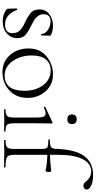

<svg xmlns="http://www.w3.org/2000/svg" viewBox="373 -1139 779 1565"><g transform="rotate(90 762.5 -356.5)"><path d="M96 -322Q96 -296 111.5 -275.5Q127 -255 142.5 -246Q158 -237 189 -221Q214 -208 227.5 -200.5Q241 -193 258.5 -179.5Q276 -166 283.5 -148Q291 -130 291 -108Q291 -58 253.5 -23.5Q216 11 151 11Q98 11 57 -20Q51 -24 51 -32L49 -104Q49 -107 54.5 -107.5Q60 -108 61 -105Q98 -8 180 -8Q216 -8 234 -24.5Q252 -41 250 -74Q249 -94 242 -109.5Q235 -125 218.5 -137.5Q202 -150 191 -156.5Q180 -163 156 -174Q131 -186 118.5 -193.5Q106 -201 89 -214.5Q72 -228 64.5 -246Q57 -264 57 -288Q57 -341 97 -370Q137 -399 191 -399Q228 -399 262 -384Q271 -380 271 -373Q271 -364 270 -341Q269 -318 269 -304Q269 -302 263 -302Q257 -302 257 -304Q257 -336 224 -357.5Q191 -379 154 -379Q96 -379 96 -322Z M568 13Q482 13 428.5 -48.5Q375 -110 375 -198Q375 -294 440 -346.5Q505 -399 586 -399Q672 -399 725 -337.5Q778 -276 778 -193Q778 -100 717 -43.5Q656 13 568 13ZM596 -5Q720 -5 720 -167Q720 -259 673.5 -319.5Q627 -380 553 -380Q496 -380 464 -340.5Q432 -301 432 -227Q432 -135 478 -70Q524 -5 596 -5Z M953 -516Q913 -516 913 -554Q913 -592 953 -592Q991 -592 991 -554Q991 -516 953 -516ZM872 0Q870 0 870 -6Q870 -12 872 -12Q913 -12 925.5 -25Q938 -38 938 -81V-270Q938 -307 930.5 -323Q923 -339 905 -339Q886 -339 857 -324Q853 -323 850.5 -328.5Q848 -334 852 -336L976 -394L980 -395Q987 -395 987 -388Q987 -385 986.5 -368.5Q986 -352 985.5 -325Q985 -298 985 -271V-81Q985 -37 996.5 -24.5Q1008 -12 1050 -12Q1053 -12 1053 -6Q1053 0 1050 0Q1040 0 1009.5 -1Q979 -2 961 -2Q943 -2 913 -1Q883 0 872 0Z M1409 -726Q1459 -726 1492 -710.5Q1525 -695 1525 -675Q1525 -662 1516 -654.5Q1507 -647 1494 -647Q1475 -647 1458 -669Q1426 -710 1375 -710Q1314 -710 1278 -642.5Q1242 -575 1242 -439V-374Q1289 -375 1375 -384Q1382 -384 1382 -361Q1382 -356 1380.5 -350.5Q1379 -345 1376.5 -341.5Q1374 -338 1372 -338Q1318 -351 1242 -353V-81Q1242 -37 1259.5 -24.5Q1277 -12 1343 -12Q1345 -12 1345 -6Q1345 0 1343 0Q1321 0 1279.5 -1Q1238 -2 1217 -2Q1198 -2 1166 -1Q1134 0 1123 0Q1120 0 1120 -6Q1120 -12 1123 -12Q1167 -12 1180.5 -25Q1194 -38 1194 -81V-306Q1194 -344 1182.5 -352.5Q1171 -361 1119 -361Q1116 -361 1116 -367Q1116 -373 1119 -373Q1162 -373 1177 -382.5Q1192 -392 1193 -418Q1198 -580 1251.5 -653Q1305 -726 1409 -726Z"/></g></svg>

Font: t
Style: Regular
Weight: 300
Designer: Christian Thalmann (Catharsis Fonts)
Version: Version 1.000;PS 002.000;hotconv 1.0.88;makeotf.lib2.5.64775